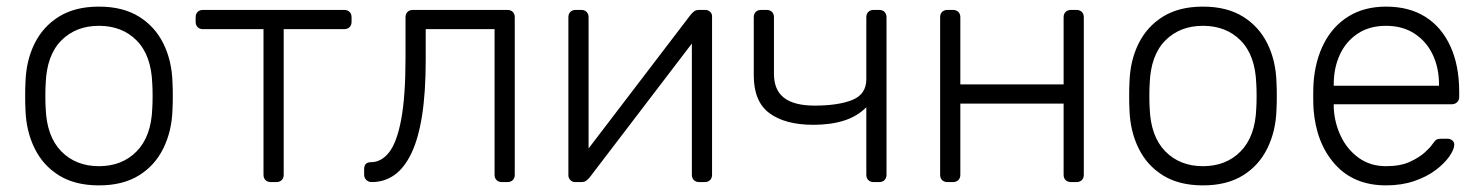

<svg xmlns="http://www.w3.org/2000/svg" viewBox="-20 -550 4479 580"><path d="M279 10Q207 10 158.5 -20Q110 -50 84.5 -102Q59 -154 57 -218Q56 -233 56 -260Q56 -287 57 -302Q59 -367 84.5 -418.5Q110 -470 158.5 -500Q207 -530 279 -530Q351 -530 399.5 -500Q448 -470 473.5 -418.5Q499 -367 501 -302Q502 -287 502 -260Q502 -233 501 -218Q499 -154 473.5 -102Q448 -50 399.5 -20Q351 10 279 10ZM279 -48Q349 -48 393 -93Q437 -138 440 -223Q441 -238 441 -260Q441 -282 440 -297Q437 -383 393 -427.5Q349 -472 279 -472Q209 -472 165 -427.5Q121 -383 118 -297Q117 -282 117 -260Q117 -238 118 -223Q121 -138 165 -93Q209 -48 279 -48Z M798 0Q788 0 782 -6Q776 -12 776 -22V-462H593Q583 -462 577 -468Q571 -474 571 -484V-498Q571 -508 577 -514Q583 -520 593 -520H1020Q1030 -520 1036 -514Q1042 -508 1042 -498V-484Q1042 -474 1036 -468Q1030 -462 1020 -462H837V-22Q837 -12 831 -6Q825 0 815 0Z M1103 0Q1093 0 1086.5 -6.5Q1080 -13 1080 -23V-39Q1080 -60 1100 -60Q1132 -60 1155.5 -90Q1179 -120 1192 -189.5Q1205 -259 1205 -375V-498Q1205 -508 1211 -514Q1217 -520 1227 -520H1513Q1523 -520 1529 -514Q1535 -508 1535 -498V-22Q1535 -12 1529 -6Q1523 0 1513 0H1496Q1486 0 1480 -6Q1474 -12 1474 -22V-462H1266V-368Q1266 -271 1255 -201Q1244 -131 1222.5 -86.5Q1201 -42 1171 -21Q1141 0 1103 0Z M1717 0Q1709 0 1703 -6Q1697 -12 1697 -20V-498Q1697 -508 1703 -514Q1709 -520 1719 -520H1736Q1746 -520 1752 -514Q1758 -508 1758 -498V-49L1740 -78L2066 -505Q2071 -511 2076.5 -515.5Q2082 -520 2092 -520H2111Q2119 -520 2125 -514.5Q2131 -509 2131 -501V-22Q2131 -12 2125 -6Q2119 0 2109 0H2092Q2082 0 2076 -6Q2070 -12 2070 -22V-441L2091 -446L1762 -15Q1758 -10 1752 -5Q1746 0 1736 0Z M2619 0Q2609 0 2603 -6Q2597 -12 2597 -22V-226Q2569 -198 2529 -185.5Q2489 -173 2437 -173Q2352 -173 2304.5 -208Q2257 -243 2257 -322V-498Q2257 -508 2263 -514Q2269 -520 2279 -520H2296Q2306 -520 2312 -514Q2318 -508 2318 -498V-327Q2318 -278 2348.5 -254.5Q2379 -231 2441 -231Q2512 -231 2554.5 -248Q2597 -265 2597 -311V-498Q2597 -508 2603 -514Q2609 -520 2619 -520H2636Q2646 -520 2652 -514Q2658 -508 2658 -498V-22Q2658 -12 2652 -6Q2646 0 2636 0Z M2842 0Q2832 0 2826 -6Q2820 -12 2820 -22V-498Q2820 -508 2826 -514Q2832 -520 2842 -520H2859Q2869 -520 2875 -514Q2881 -508 2881 -498V-295H3193V-498Q3193 -508 3199 -514Q3205 -520 3215 -520H3232Q3242 -520 3248 -514Q3254 -508 3254 -498V-22Q3254 -12 3248 -6Q3242 0 3232 0H3215Q3205 0 3199 -6Q3193 -12 3193 -22V-237H2881V-22Q2881 -12 2875 -6Q2869 0 2859 0Z M3614 10Q3542 10 3493.5 -20Q3445 -50 3419.5 -102Q3394 -154 3392 -218Q3391 -233 3391 -260Q3391 -287 3392 -302Q3394 -367 3419.5 -418.5Q3445 -470 3493.5 -500Q3542 -530 3614 -530Q3686 -530 3734.5 -500Q3783 -470 3808.5 -418.5Q3834 -367 3836 -302Q3837 -287 3837 -260Q3837 -233 3836 -218Q3834 -154 3808.5 -102Q3783 -50 3734.5 -20Q3686 10 3614 10ZM3614 -48Q3684 -48 3728 -93Q3772 -138 3775 -223Q3776 -238 3776 -260Q3776 -282 3775 -297Q3772 -383 3728 -427.5Q3684 -472 3614 -472Q3544 -472 3500 -427.5Q3456 -383 3453 -297Q3452 -282 3452 -260Q3452 -238 3453 -223Q3456 -138 3500 -93Q3544 -48 3614 -48Z M4167 10Q4070 10 4013 -53.5Q3956 -117 3948 -220Q3947 -235 3947 -260Q3947 -285 3948 -300Q3953 -368 3980 -420Q4007 -472 4054.5 -501Q4102 -530 4167 -530Q4237 -530 4286 -499Q4335 -468 4361.5 -410Q4388 -352 4388 -272V-257Q4388 -247 4381.5 -241Q4375 -235 4365 -235H4009Q4009 -235 4009 -231Q4009 -227 4009 -225Q4011 -180 4030 -139.5Q4049 -99 4084 -73.5Q4119 -48 4167 -48Q4210 -48 4238.5 -61Q4267 -74 4284 -89.5Q4301 -105 4306 -113Q4315 -126 4320 -128.5Q4325 -131 4336 -131H4352Q4361 -131 4367.5 -125.5Q4374 -120 4373 -111Q4372 -97 4357.5 -76.5Q4343 -56 4316.5 -36Q4290 -16 4252 -3Q4214 10 4167 10ZM4009 -291H4327V-295Q4327 -345 4308 -385Q4289 -425 4253 -448.5Q4217 -472 4167 -472Q4117 -472 4081.5 -448.5Q4046 -425 4027.5 -385Q4009 -345 4009 -295Z"/></svg>

Font: Rubik Light Light
Style: Regular
Weight: 300
Version: Version 2.101